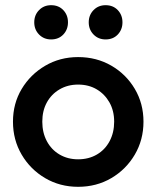

<svg xmlns="http://www.w3.org/2000/svg" viewBox="-20 -710 603 740"><path d="M281 10Q211 10 154 -23.5Q97 -57 63.5 -114Q30 -171 30 -241Q30 -311 63.5 -367Q97 -423 154 -456.5Q211 -490 281 -490Q352 -490 409 -457Q466 -424 499.5 -367.5Q533 -311 533 -241Q533 -171 499.5 -114Q466 -57 409 -23.5Q352 10 281 10ZM281 -96Q322 -96 353.5 -114.5Q385 -133 402.5 -166Q420 -199 420 -241Q420 -283 402 -315Q384 -347 353 -365.5Q322 -384 281 -384Q241 -384 209.5 -365.5Q178 -347 160.5 -315Q143 -283 143 -241Q143 -199 160.5 -166Q178 -133 209.5 -114.5Q241 -96 281 -96ZM177 -558Q149 -558 130.5 -577Q112 -596 112 -624Q112 -652 130.5 -671Q149 -690 177 -690Q206 -690 224 -671Q242 -652 242 -624Q242 -596 224 -577Q206 -558 177 -558ZM387 -558Q359 -558 340.5 -577Q322 -596 322 -624Q322 -652 340.5 -671Q359 -690 387 -690Q416 -690 434 -671Q452 -652 452 -624Q452 -596 434 -577Q416 -558 387 -558Z"/></svg>

Font: Outfit Thin Medium
Style: Regular
Weight: 500
Version: Version 1.100;gftools[0.9.27]